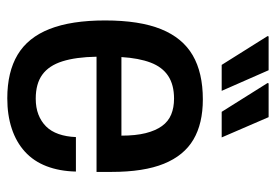

<svg xmlns="http://www.w3.org/2000/svg" viewBox="-138 -626 775 540"><g transform="rotate(90 250.0 -355.5)"><path d="M256 12Q182 12 133.5 -17Q85 -46 61 -107Q37 -168 37 -263Q37 -360 61.5 -420.5Q86 -481 135 -509.5Q184 -538 259 -538Q327 -538 372 -511.5Q417 -485 440 -428.5Q463 -372 463 -281V-239H139Q140 -181 152 -143Q164 -105 189.5 -86.5Q215 -68 257 -68Q282 -68 301.5 -75.5Q321 -83 335 -97Q349 -111 356.5 -132.5Q364 -154 365 -181H462Q461 -135 447 -98.5Q433 -62 406 -37.5Q379 -13 341 -0.5Q303 12 256 12ZM140 -309H361Q361 -349 354 -377Q347 -405 334 -423Q321 -441 301.5 -449Q282 -457 257 -457Q218 -457 193 -440.5Q168 -424 155.5 -391Q143 -358 140 -309ZM294 -591 213 -720 214 -723H309L366 -591ZM162 -591 81 -720 82 -723H177L235 -591Z"/></g></svg>

Font: Archivo SemiCondensed Medium
Style: Regular
Weight: 500
Width: 4
Designer: Hector Gatti
Foundry: Omnibus-Type
Version: Version 2.001